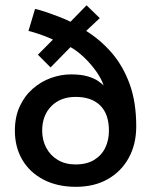

<svg xmlns="http://www.w3.org/2000/svg" viewBox="-20 -710 590 742"><path d="M37.5 -205Q37.5 -258 56.2 -298.8Q75 -339.5 106.5 -367Q138 -394.5 176.5 -408.5Q215 -422.5 254.5 -422.5Q294.5 -422.5 320.2 -414.5Q346 -406.5 360.2 -396.2Q374.5 -386 380.5 -379.5Q372.5 -404.5 352.8 -432.8Q333 -461 306.5 -486.8Q280 -512.5 252.5 -528L175.5 -449.5L126.5 -498.5L184.5 -557Q170 -564 151.5 -571Q133 -578 116.2 -583.2Q99.5 -588.5 90 -590.5L115.5 -675.5Q132.5 -672 156.2 -664Q180 -656 205.5 -646.2Q231 -636.5 252.5 -626L314.5 -689.5L365.5 -640L313 -590.5Q367 -557 410.8 -507Q454.5 -457 480.5 -386.8Q506.5 -316.5 506.5 -221.5Q506.5 -152.5 477.5 -99.8Q448.5 -47 396.2 -17.5Q344 12 273.5 12Q201.5 12 148.2 -15.8Q95 -43.5 66.2 -92.5Q37.5 -141.5 37.5 -205ZM143 -205Q143 -168.5 158.8 -138.8Q174.5 -109 203.5 -91.8Q232.5 -74.5 272 -74.5Q315 -74.5 343.8 -92Q372.5 -109.5 386.8 -139Q401 -168.5 401 -205Q401 -269 367.5 -302.2Q334 -335.5 272 -335.5Q214 -335.5 178.5 -299.8Q143 -264 143 -205Z"/></svg>

Font: League Spartan Thin Medium
Style: Regular
Weight: 500
Version: Version 2.002